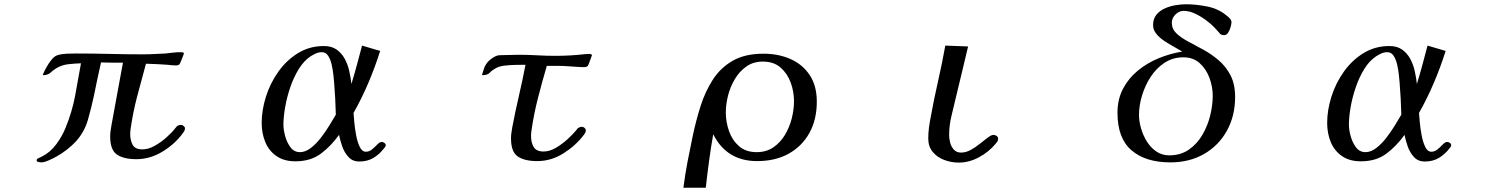

<svg xmlns="http://www.w3.org/2000/svg" viewBox="-20 -759 7040 901"><path d="M848 -157Q848 -150 845 -144.5Q842 -139 838 -134Q801 -83 742.5 -47.5Q684 -12 620 -12Q561 -12 529 -33.5Q497 -55 497 -119Q497 -133 499 -145.5Q501 -158 503 -171Q517 -245 530 -318.5Q543 -392 557 -465Q531 -465 505.5 -465Q480 -465 454 -466Q445 -427 437 -388.5Q429 -350 421 -311Q409 -254 392.5 -196.5Q376 -139 335 -94Q316 -74 293.5 -56.5Q271 -39 246 -25Q234 -18 211 -7.5Q188 3 174 3Q170 3 161 1.5Q152 0 152 -7Q152 -13 162 -17.5Q172 -22 176 -24Q216 -44 244 -82Q272 -120 288 -160Q318 -233 332.5 -309.5Q347 -386 360 -462Q330 -461 299.5 -457.5Q269 -454 243 -438Q227 -428 217 -418Q207 -408 185 -406L181 -408V-409Q187 -423 197.5 -442.5Q208 -462 222 -479Q236 -496 250 -500Q269 -506 293 -507Q317 -508 336 -508Q415 -508 494 -506Q573 -504 652 -504Q678 -504 704.5 -505.5Q731 -507 757 -508Q774 -510 791.5 -512Q809 -514 826 -514Q828 -514 835.5 -513.5Q843 -513 843 -508Q843 -507 838.5 -495Q834 -483 829 -471.5Q824 -460 823 -458Q817 -452 807 -452Q787 -452 767 -455Q742 -457 716.5 -458Q691 -459 665 -460Q644 -384 624 -308Q604 -232 593 -155Q592 -149 591.5 -142.5Q591 -136 591 -130Q591 -101 602.5 -79.5Q614 -58 648 -58Q676 -58 705.5 -74.5Q735 -91 761 -114Q787 -137 803 -158Q805 -160 808 -164Q811 -168 814 -169Q821 -173 830 -173Q835 -173 841.5 -168Q848 -163 848 -157Z M1556 -221Q1555 -259 1553 -296.5Q1551 -334 1548 -371Q1547 -384 1544.5 -407.5Q1542 -431 1536.5 -455.5Q1531 -480 1520 -497Q1509 -514 1491 -514Q1475 -514 1463 -508.5Q1451 -503 1438 -495Q1406 -474 1382 -435Q1358 -396 1342 -349Q1326 -302 1318 -255.5Q1310 -209 1310 -173Q1310 -151 1318 -121Q1326 -91 1343 -68Q1360 -45 1388 -45Q1413 -45 1438.5 -64.5Q1464 -84 1486.5 -113.5Q1509 -143 1527 -172.5Q1545 -202 1556 -221ZM1790 -78Q1790 -71 1783 -64Q1761 -35 1732.5 -18Q1704 -1 1666 -1Q1635 -1 1615.5 -22Q1596 -43 1586 -72Q1576 -101 1571 -126Q1532 -72 1484.5 -37Q1437 -2 1366 -2Q1313 -2 1277.5 -26.5Q1242 -51 1225 -92Q1208 -133 1208 -182Q1208 -242 1228 -305.5Q1248 -369 1286.5 -423Q1325 -477 1379 -510Q1433 -543 1500 -543Q1536 -543 1559.5 -526.5Q1583 -510 1597.5 -483.5Q1612 -457 1619 -425.5Q1626 -394 1629 -365Q1643 -410 1655 -455Q1667 -500 1679 -545L1764 -520Q1740 -444 1709 -371Q1678 -298 1639 -229Q1640 -216 1642.5 -187Q1645 -158 1651 -125.5Q1657 -93 1668 -70Q1679 -47 1697 -47Q1713 -47 1726.5 -58.5Q1740 -70 1751 -81.5Q1762 -93 1772 -93Q1777 -93 1783.5 -88.5Q1790 -84 1790 -78Z M2758 -500Q2757 -497 2752.5 -485Q2748 -473 2744 -462Q2740 -451 2739 -450Q2732 -444 2722 -444Q2703 -444 2684.5 -445.5Q2666 -447 2647 -448Q2622 -450 2597 -450Q2572 -450 2546 -450Q2524 -375 2504.5 -299Q2485 -223 2474 -146Q2473 -140 2472.5 -133.5Q2472 -127 2472 -121Q2472 -90 2484.5 -69Q2497 -48 2531 -48Q2559 -48 2588 -65Q2617 -82 2643 -105.5Q2669 -129 2685 -149Q2689 -156 2693 -158Q2701 -164 2711 -164Q2717 -164 2723 -159Q2729 -154 2729 -148Q2729 -141 2726 -135.5Q2723 -130 2719 -125Q2681 -75 2623.5 -39Q2566 -3 2501 -3Q2442 -3 2410 -24.5Q2378 -46 2378 -110Q2378 -124 2380 -136.5Q2382 -149 2384 -162Q2398 -236 2415 -309Q2432 -382 2446 -455Q2427 -455 2400 -454.5Q2373 -454 2347.5 -451Q2322 -448 2305 -438Q2287 -428 2278 -417.5Q2269 -407 2245 -406L2242 -409Q2247 -422 2250.5 -435Q2254 -448 2262 -459Q2271 -473 2290.5 -486.5Q2310 -500 2326 -500Q2348 -500 2369.5 -501Q2391 -502 2413 -502Q2457 -502 2500 -499.5Q2543 -497 2586 -497Q2621 -497 2656.5 -499Q2692 -501 2726 -505Q2731 -505 2735 -505.5Q2739 -506 2743 -506Q2747 -506 2752 -505Q2757 -504 2758 -500Z M3706 -284Q3706 -329 3690.5 -371.5Q3675 -414 3643 -442Q3611 -470 3560 -470Q3515 -470 3482.5 -447Q3450 -424 3428.5 -388Q3407 -352 3396.5 -310.5Q3386 -269 3386 -231Q3386 -187 3401 -144Q3416 -101 3448 -73Q3480 -45 3531 -45Q3576 -45 3609 -67.5Q3642 -90 3663.5 -126Q3685 -162 3695.5 -203.5Q3706 -245 3706 -284ZM3813 -282Q3813 -197 3778 -134.5Q3743 -72 3680.5 -37.5Q3618 -3 3533 -3Q3390 -3 3327 -129Q3316 -67 3307.5 -4Q3299 59 3292 122H3187Q3195 60 3206.5 -0.5Q3218 -61 3231 -122Q3246 -193 3267.5 -261Q3289 -329 3325 -385Q3361 -441 3418.5 -474Q3476 -507 3563 -507Q3633 -507 3689.5 -482Q3746 -457 3779.5 -407Q3813 -357 3813 -282Z M4664 -108Q4664 -100 4660 -94.5Q4656 -89 4651 -83Q4620 -46 4574 -21Q4528 4 4479 4Q4445 4 4412 -8Q4379 -20 4357.5 -45.5Q4336 -71 4336 -109Q4336 -135 4339.5 -161Q4343 -187 4348 -212Q4363 -295 4382 -378Q4401 -461 4416 -545L4523 -541Q4509 -481 4494.5 -421.5Q4480 -362 4466 -303Q4456 -259 4445 -215Q4434 -171 4434 -125Q4434 -108 4439 -89Q4444 -70 4456.5 -56.5Q4469 -43 4490 -43Q4513 -43 4535.5 -55.5Q4558 -68 4578.5 -84.5Q4599 -101 4615.5 -113.5Q4632 -126 4642 -126Q4650 -126 4657 -121Q4664 -116 4664 -108Z M5671 -310Q5671 -351 5656 -392.5Q5641 -434 5610.5 -462Q5580 -490 5533 -490Q5484 -490 5445 -464.5Q5406 -439 5379.5 -398Q5353 -357 5339 -310Q5325 -263 5325 -220Q5325 -190 5334.5 -157Q5344 -124 5362 -95Q5380 -66 5406.5 -48Q5433 -30 5467 -30Q5520 -30 5558.5 -56.5Q5597 -83 5622 -125.5Q5647 -168 5659 -216.5Q5671 -265 5671 -310ZM5776 -304Q5776 -215 5737.5 -145.5Q5699 -76 5630.5 -36.5Q5562 3 5472 3Q5356 3 5290 -53.5Q5224 -110 5224 -230Q5224 -293 5250 -342.5Q5276 -392 5320 -428Q5364 -464 5418 -486Q5472 -508 5528 -517Q5512 -527 5489 -539.5Q5466 -552 5443.5 -567Q5421 -582 5406 -600.5Q5391 -619 5391 -641Q5391 -670 5406 -689Q5421 -708 5445 -719Q5469 -730 5496 -734.5Q5523 -739 5546 -739Q5593 -739 5645.5 -728.5Q5698 -718 5736 -686Q5742 -682 5750.5 -673Q5759 -664 5759 -655Q5759 -647 5755 -632.5Q5751 -618 5743.5 -606Q5736 -594 5725 -594Q5721 -594 5716 -595Q5711 -596 5707 -599Q5700 -606 5693 -614.5Q5686 -623 5679 -630Q5663 -647 5638.5 -665Q5614 -683 5587 -695.5Q5560 -708 5535 -708Q5513 -708 5496 -691Q5479 -674 5479 -652Q5479 -623 5500.5 -602.5Q5522 -582 5556 -564Q5590 -546 5627.5 -525.5Q5665 -505 5699 -476Q5733 -447 5754.5 -405.5Q5776 -364 5776 -304Z M6556 -221Q6555 -259 6553 -296.5Q6551 -334 6548 -371Q6547 -384 6544.5 -407.5Q6542 -431 6536.5 -455.5Q6531 -480 6520 -497Q6509 -514 6491 -514Q6475 -514 6463 -508.5Q6451 -503 6438 -495Q6406 -474 6382 -435Q6358 -396 6342 -349Q6326 -302 6318 -255.5Q6310 -209 6310 -173Q6310 -151 6318 -121Q6326 -91 6343 -68Q6360 -45 6388 -45Q6413 -45 6438.5 -64.5Q6464 -84 6486.5 -113.5Q6509 -143 6527 -172.5Q6545 -202 6556 -221ZM6790 -78Q6790 -71 6783 -64Q6761 -35 6732.5 -18Q6704 -1 6666 -1Q6635 -1 6615.5 -22Q6596 -43 6586 -72Q6576 -101 6571 -126Q6532 -72 6484.5 -37Q6437 -2 6366 -2Q6313 -2 6277.5 -26.5Q6242 -51 6225 -92Q6208 -133 6208 -182Q6208 -242 6228 -305.5Q6248 -369 6286.5 -423Q6325 -477 6379 -510Q6433 -543 6500 -543Q6536 -543 6559.5 -526.5Q6583 -510 6597.5 -483.5Q6612 -457 6619 -425.5Q6626 -394 6629 -365Q6643 -410 6655 -455Q6667 -500 6679 -545L6764 -520Q6740 -444 6709 -371Q6678 -298 6639 -229Q6640 -216 6642.5 -187Q6645 -158 6651 -125.5Q6657 -93 6668 -70Q6679 -47 6697 -47Q6713 -47 6726.5 -58.5Q6740 -70 6751 -81.5Q6762 -93 6772 -93Q6777 -93 6783.5 -88.5Q6790 -84 6790 -78Z"/></svg>

Font: Kaisei Decol Medium
Style: Regular
Weight: 500
Designer: Font-Kai, 金井和夫
Foundry: KAZUO KANAI
Version: Version 5.003